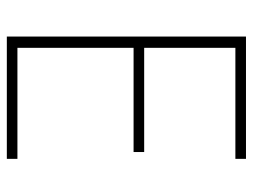

<svg xmlns="http://www.w3.org/2000/svg" viewBox="-109 -631 740 562"><g transform="rotate(90 261.0 -350.0)"><path d="M102 0H445V-31H102ZM102 -669H445V-700H102ZM102 -371H425V-402H102ZM87 -700V0H120V-700Z"/></g></svg>

Font: Jost ExtraLight
Style: Regular
Weight: 250
Version: Version 3.710